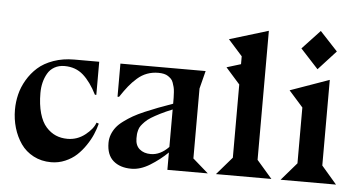

<svg xmlns="http://www.w3.org/2000/svg" viewBox="-51 -822 1729 925"><g transform="rotate(5 813.5 -359.5)"><path d="M414.1 -330.1H407.2Q377.4 -389.6 340.6 -422.4Q303.7 -455.1 250 -455.1Q222.2 -455.1 201.2 -443.1Q180.2 -431.2 168.5 -410.6Q156.7 -390.1 150.9 -366.5Q145 -342.8 145 -315.9Q145 -259.8 157 -218Q168.9 -176.3 190.2 -152.6Q211.4 -128.9 237.1 -117.9Q262.7 -106.9 293.9 -106.9Q340.8 -106.9 378.4 -136.2Q416 -165.5 426.8 -196.8L438 -192.9Q431.2 -166.5 419.9 -140.1Q408.7 -113.8 389.6 -85.7Q370.6 -57.6 347.7 -36.4Q324.7 -15.1 292.7 -1.5Q260.7 12.2 225.1 12.2Q177.7 12.2 139.6 -7.8Q101.6 -27.8 78.1 -61.5Q54.7 -95.2 42.2 -137.2Q29.8 -179.2 29.8 -225.1Q29.8 -262.2 38.6 -298.6Q47.4 -335 67.9 -369.9Q88.4 -404.8 118.2 -431.4Q147.9 -458 193.4 -474.1Q238.8 -490.2 293.9 -490.2H414.1Z M786.6 -110.8V-292Q753.9 -278.8 728.3 -265.9Q702.6 -252.9 685.8 -242.4Q668.9 -231.9 657.2 -220Q645.5 -208 639.2 -199.2Q632.8 -190.4 629.6 -178.5Q626.5 -166.5 625.7 -158.7Q625 -150.9 625 -138.2Q625 -104 645.8 -86.4Q666.5 -68.8 699.7 -68.8Q746.1 -68.8 786.6 -110.8ZM981.9 0H786.6V-84Q748.5 -46.9 702.6 -18.6Q656.7 9.8 612.8 9.8Q558.1 9.8 525.4 -18.6Q492.7 -46.9 492.7 -105Q492.7 -126.5 500.2 -146Q507.8 -165.5 520.3 -181.4Q532.7 -197.3 554.2 -213.1Q575.7 -229 597.9 -241.7Q620.1 -254.4 653.1 -268.6Q686 -282.7 715.6 -293.9Q745.1 -305.2 786.6 -319.8Q786.6 -338.4 786.4 -349.1Q786.1 -359.9 785.2 -375.5Q784.2 -391.1 781.7 -400.1Q779.3 -409.2 775.4 -420.7Q771.5 -432.1 765.1 -438.5Q758.8 -444.8 750.2 -450.7Q741.7 -456.5 729.7 -459.2Q717.8 -461.9 702.6 -461.9Q673.8 -461.9 648.7 -452.6Q623.5 -443.4 601.6 -424.1Q579.6 -404.8 562.5 -383.5Q545.4 -362.3 523.9 -330.1H516.6V-490.2H928.7L906.7 -403.8V-64.9H907.7Z M1095.7 -85.9V-439.9L1027.3 -517.1L1095.7 -538.1V-576.2L1027.3 -652.8L1215.3 -710V-85.9L1289.6 0H1021.5Z M1378.9 -639.2 1464.8 -731 1550.3 -639.2 1464.8 -545.9ZM1339.8 -433.1 1528.3 -500V-85.9L1602.1 0H1334L1408.2 -85.9V-356Z"/></g></svg>

Font: Bluu Next
Style: Bold
Weight: 700
Designer: Jean-Baptiste Morizot, Igor Stepanchenko (Cyrillic)
Foundry: Igor Stepanchenko
Version: Version 1.005